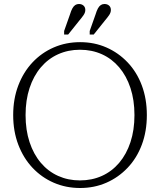

<svg xmlns="http://www.w3.org/2000/svg" viewBox="-20 -931 801 961"><path d="M381 10Q310 10 249 -16.5Q188 -43 142.5 -91.5Q97 -140 71.5 -207Q46 -274 46 -355Q46 -436 71.5 -503Q97 -570 142.5 -618.5Q188 -667 249 -693.5Q310 -720 381 -720Q452 -720 512.5 -693.5Q573 -667 619 -618.5Q665 -570 690 -503Q715 -436 715 -355Q715 -274 690 -207Q665 -140 619 -91.5Q573 -43 512.5 -16.5Q452 10 381 10ZM380 -28Q440 -28 490 -50.5Q540 -73 576.5 -116Q613 -159 633 -219.5Q653 -280 653 -355Q653 -430 633 -490.5Q613 -551 576.5 -594Q540 -637 490 -659.5Q440 -682 380 -682Q321 -682 271 -659.5Q221 -637 184.5 -594Q148 -551 128 -490.5Q108 -430 108 -355Q108 -280 128 -219.5Q148 -159 184.5 -116Q221 -73 271 -50.5Q321 -28 380 -28ZM330 -858Q336 -878 342.5 -889.5Q349 -901 357 -906Q365 -911 375 -911Q389 -911 398 -903Q407 -895 407 -881Q407 -868 398 -855Q389 -842 377 -828L321 -758H301V-776ZM458 -858Q464 -878 470.5 -889.5Q477 -901 485 -906Q493 -911 503 -911Q517 -911 526 -903Q535 -895 535 -881Q535 -868 526 -855Q517 -842 505 -828L449 -758H429V-776Z"/></svg>

Font: Roboto Serif 36pt ExtraLight
Style: Regular
Weight: 250
Designer: Greg Gazdowicz
Foundry: Commercial Type
Version: Version 1.008